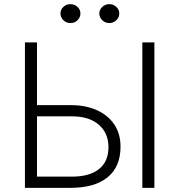

<svg xmlns="http://www.w3.org/2000/svg" viewBox="-20 -904 863 924"><path d="M100 0V-700H158V-398H321Q392 -398 445.8 -374Q499.5 -350 529.8 -305.2Q560 -260.5 560 -198Q560 -101.5 497.8 -50.8Q435.5 0 320 0ZM665 0V-700H723V0ZM158 -54H327Q410.5 -54 456.2 -90.2Q502 -126.5 502 -196Q502 -263.5 455.5 -303.8Q409 -344 328 -344H158ZM319 -793Q299 -793 285 -806.8Q271 -820.5 271 -839Q271 -858 285.2 -871Q299.5 -884 319 -884Q338.5 -884 352.8 -871Q367 -858 367 -839Q367 -820.5 353.2 -806.8Q339.5 -793 319 -793ZM506 -793Q486 -793 472 -806.8Q458 -820.5 458 -839Q458 -857 472 -870.5Q486 -884 506 -884Q525.5 -884 539.8 -871Q554 -858 554 -839Q554 -820.5 539.8 -806.8Q525.5 -793 506 -793Z"/></svg>

Font: Geologica Thin
Style: Regular
Weight: 100
Designer: Sindre Bremnes, Frode Helland
Foundry: Monokrom Skriftforlag AS
Version: Version 1.010; ttfautohint (v1.8.4.7-5d5b);gftools[0.9.28]